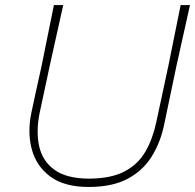

<svg xmlns="http://www.w3.org/2000/svg" viewBox="-20 -733 774 762"><path d="M332 9Q235.5 9 179.8 -32.2Q124 -73.5 106 -141.2Q88 -209 105 -288Q111 -317.5 122 -367Q133 -416.5 145.5 -473.5Q159 -540.5 170.5 -597.2Q182 -654 194 -713H231Q217.5 -652.5 205 -596.2Q192.5 -540 177.5 -472.5L138 -288Q122.5 -214.5 135 -154.8Q147.5 -95 195.2 -59.8Q243 -24.5 333 -24Q421.5 -24.5 475 -53Q528.5 -81.5 557.2 -131.5Q586 -181.5 600 -247L648.5 -473Q662 -540 673.5 -597Q685 -654 697 -713H734Q720.5 -652.5 708 -596.2Q695.5 -540 680.5 -472.5Q665.5 -401.5 652 -336.5Q638.5 -271.5 631 -236Q616.5 -167.5 582.2 -112Q548 -56.5 487.2 -23.8Q426.5 9 332 9Z"/></svg>

Font: Commissioner Loud Thin
Style: Italic
Weight: 100
Italic angle: -12°
Designer: Kostas Bartsokas
Foundry: Kostas Bartsokas
Version: Version 1.000; ttfautohint (v1.8.3)